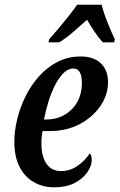

<svg xmlns="http://www.w3.org/2000/svg" viewBox="-20 -786 508 816"><path d="M209 10Q163 10 124.5 -11.5Q86 -33 63.5 -76Q41 -119 41 -184Q41 -229 53 -279Q65 -329 88.5 -376.5Q112 -424 146 -462Q180 -500 224.5 -523Q269 -546 323 -546Q378 -546 408.5 -517Q439 -488 439 -437Q439 -382 406 -334.5Q373 -287 317.5 -258Q262 -229 192 -229H161Q156 -206 156 -177Q156 -121 177.5 -90Q199 -59 240 -59Q279 -59 311.5 -82.5Q344 -106 361 -134Q370 -126 370 -107Q370 -83 352.5 -56Q335 -29 299.5 -9.5Q264 10 209 10ZM176 -278Q219 -278 253.5 -297.5Q288 -317 308 -352Q328 -387 328 -433Q328 -495 291 -495Q270 -495 250.5 -476Q231 -457 214.5 -425Q198 -393 186 -354.5Q174 -316 167 -278ZM189 -619Q206 -638 227.5 -663.5Q249 -689 270.5 -716Q292 -743 308 -766H412Q420 -733 437 -690.5Q454 -648 468 -619L465 -606H417Q401 -623 382 -651Q363 -679 350 -702Q319 -674 290.5 -649.5Q262 -625 232 -606H186Z"/></svg>

Font: Noto Serif ExtraCondensed SemiBold
Style: Italic
Weight: 600
Width: 2
Italic angle: -12°
Designer: Monotype Design Team
Foundry: Monotype Imaging Inc.
Version: Version 2.013